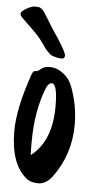

<svg xmlns="http://www.w3.org/2000/svg" viewBox="-52 -725 379 769"><g transform="rotate(5 137.5 -341.0)"><path d="M257 -236Q257 -115 187 -21Q162 11 131.5 11Q101 11 83 -4Q18 -58 18 -189Q18 -280 67 -421Q71 -431 74 -433.5Q77 -436 84.5 -436Q92 -436 103 -446.5Q114 -457 139.5 -457Q165 -457 191 -438Q217 -419 229 -387Q257 -312 257 -236ZM174 -301Q174 -393 151 -393Q140 -393 131 -376Q91 -281 91 -149Q91 -116 92 -99Q174 -162 174 -301ZM2 -659Q2 -669 23 -681Q44 -693 57 -693Q70 -693 74 -692Q78 -691 82.5 -687.5Q87 -684 90 -681Q93 -678 98 -670Q103 -662 107.5 -655Q112 -648 120.5 -634Q129 -620 133 -613.5Q137 -607 156 -579Q194 -521 194 -508Q194 -495 182 -495Q170 -495 160 -497.5Q150 -500 143.5 -502.5Q137 -505 130 -512L119 -523Q116 -526 108 -538Q100 -550 88 -565.5Q76 -581 51 -605Q26 -629 14 -640.5Q2 -652 2 -659Z"/></g></svg>

Font: Devonshire
Style: Regular
Weight: 400
Designer: Astigmatic (AOETI)
Foundry: Astigmatic (AOETI)
Version: Version 1.001